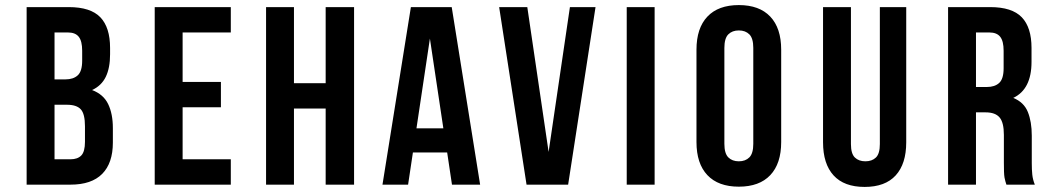

<svg xmlns="http://www.w3.org/2000/svg" viewBox="-20 -728 4180 757"><path d="M251 -700Q337 -700 375.5 -660Q414 -620 414 -539V-514Q414 -460 397 -425Q380 -390 343 -373Q388 -356 406.5 -317.5Q425 -279 425 -223V-166Q425 -85 383 -42.5Q341 0 258 0H85V-700ZM195 -315V-100H258Q286 -100 300.5 -115Q315 -130 315 -169V-230Q315 -279 298.5 -297Q282 -315 244 -315ZM195 -600V-415H238Q269 -415 286.5 -431Q304 -447 304 -489V-528Q304 -566 290.5 -583Q277 -600 248 -600Z M700 -405H851V-305H700V-100H890V0H590V-700H890V-600H700Z M1139 0H1029V-700H1139V-400H1264V-700H1376V0H1264V-300H1139Z M1873 0H1762L1743 -127H1608L1589 0H1488L1600 -700H1761ZM1622 -222H1728L1675 -576Z M2143 -129 2227 -700H2328L2220 0H2056L1948 -700H2059Z M2451 -700H2561V0H2451Z M2836 -161Q2836 -123 2851.5 -107.5Q2867 -92 2893 -92Q2919 -92 2934.5 -107.5Q2950 -123 2950 -161V-539Q2950 -577 2934.5 -592.5Q2919 -608 2893 -608Q2867 -608 2851.5 -592.5Q2836 -577 2836 -539ZM2726 -532Q2726 -617 2769 -662.5Q2812 -708 2893 -708Q2974 -708 3017 -662.5Q3060 -617 3060 -532V-168Q3060 -83 3017 -37.5Q2974 8 2893 8Q2812 8 2769 -37.5Q2726 -83 2726 -168Z M3335 -700V-160Q3335 -122 3350.5 -107Q3366 -92 3392 -92Q3418 -92 3433.5 -107Q3449 -122 3449 -160V-700H3553V-167Q3553 -82 3511.5 -36.5Q3470 9 3389 9Q3308 9 3266.5 -36.5Q3225 -82 3225 -167V-700Z M3948 0Q3946 -7 3944 -13Q3942 -19 3940.5 -28Q3939 -37 3938.5 -51Q3938 -65 3938 -86V-196Q3938 -245 3921 -265Q3904 -285 3866 -285H3828V0H3718V-700H3884Q3970 -700 4008.5 -660Q4047 -620 4047 -539V-484Q4047 -376 3975 -342Q4017 -325 4032.5 -286.5Q4048 -248 4048 -193V-85Q4048 -59 4050 -39.5Q4052 -20 4060 0ZM3828 -600V-385H3871Q3902 -385 3919.5 -401Q3937 -417 3937 -459V-528Q3937 -566 3923.5 -583Q3910 -600 3881 -600Z"/></svg>

Font: Bebas Neue Bold
Style: Regular
Weight: 700
Designer: Ryoichi Tsunekawa & LGV (GE)
Foundry: Free Software Foundation, Inc.
Version: Version 1.003 August 13, 2016